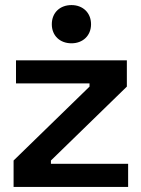

<svg xmlns="http://www.w3.org/2000/svg" viewBox="-20 -736 556 756"><path d="M33.5 0H484.5V-91H180.5V-104L479.5 -395V-498.5H43V-407.5H332.5V-395L33.5 -104ZM261.5 -565.5C306 -565.5 338.5 -595.5 338.5 -640.5C338.5 -686 306 -716 261.5 -716C216 -716 184 -686 184 -640.5C184 -595.5 216 -565.5 261.5 -565.5Z"/></svg>

Font: MCL Standard Medium
Style: Regular
Weight: 500
Designer: Květoslav Bartoš
Foundry: Florian Karsten
Version: Version 1.001;Glyphs 3.2.3 (3260)